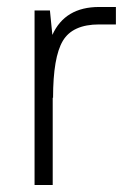

<svg xmlns="http://www.w3.org/2000/svg" viewBox="-20 -530 373 550"><path d="M132 -250H131V0H79V-500H123L130 -430Q166 -510 264 -510H312V-460H264Q188 -460 160 -413Q132 -366 132 -250Z"/></svg>

Font: Fivo Sans Light
Style: Regular
Weight: 300
Designer: Alexander Slobzheninov
Foundry: Alexander Slobzheninov
Version: 1.0